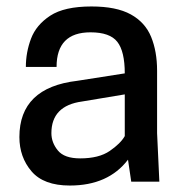

<svg xmlns="http://www.w3.org/2000/svg" viewBox="-20 -562 565 594"><path d="M196 12Q115 12 77.5 -32Q40 -76 40 -138Q40 -291 219 -312L366 -335Q366 -403 343 -432.5Q320 -462 260 -462Q155 -462 155 -355H60Q60 -400 76 -442.5Q92 -485 135.5 -513.5Q179 -542 263 -542Q340 -542 384.5 -517.5Q429 -493 447.5 -448Q466 -403 466 -343V-150L473 0H386L376 -68Q315 12 196 12ZM228 -72Q286 -72 319.5 -95Q353 -118 366 -141V-270L234 -248Q139 -235 139 -150Q139 -121 159 -96.5Q179 -72 228 -72Z"/></svg>

Font: Tanohe Sans Medium
Style: Regular
Weight: 500
Designer: Village Type and Design LLC
Foundry: Cooper Hewitt Smithsonian Design Museum
Version: Version 1.00;September 29, 2021;FontCreator 13.0.0.2655 64-b